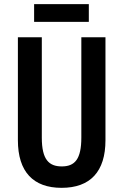

<svg xmlns="http://www.w3.org/2000/svg" viewBox="-20 -893 593 923"><path d="M407 -873H144V-788H407ZM487 -219V-714H371V-232C371 -128 340 -93 277 -93C215 -93 181 -126 181 -231V-714H66V-219C66 -67 140 10 276 10C414 10 487 -68 487 -219Z"/></svg>

Font: Noto Sans Gurmukhi UI ExtraCondensed SemiBold
Style: Regular
Weight: 600
Width: 2
Designer: Jelle Bosma - Monotype Design Team
Foundry: Monotype Imaging Inc.
Version: Version 2.004